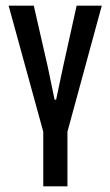

<svg xmlns="http://www.w3.org/2000/svg" viewBox="-20 -659 390 679"><path d="M134 -189.5 10.5 -639H99.5L149.5 -420L173 -306.5H178.5L202.5 -420L251 -639H340L217.5 -189.5ZM133 0V-281.5H218.5V0Z"/></svg>

Font: Anek Latin Condensed Medium
Style: Regular
Weight: 500
Width: 3
Designer: Yesha Goshar
Foundry: Ek Type
Version: Version 1.003